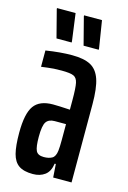

<svg xmlns="http://www.w3.org/2000/svg" viewBox="-110 -747 537 808"><g transform="rotate(15 158.5 -342.5)"><path d="M17 -145Q17 -229 41.5 -263Q66 -297 124 -297Q147 -297 198 -294V-336Q198 -389 193.5 -410Q189 -431 174.5 -437.5Q160 -444 122 -444Q85 -444 61.5 -440.5Q38 -437 34 -437V-508Q97 -518 148 -518Q200 -518 229 -502.5Q258 -487 271 -449Q284 -411 284 -340V0H204L200 -58H195Q190 -23 169 -7.5Q148 8 117 8Q77 8 55.5 -7Q34 -22 25.5 -55Q17 -88 17 -145ZM196 -115Q198 -131 198 -162V-197V-231H149Q123 -231 112 -215Q101 -199 101 -150Q101 -106 109 -89.5Q117 -73 143 -73Q165 -73 179 -81Q193 -89 196 -115ZM66 -569 35 -689V-693H116L132 -574V-569ZM184 -569 153 -689V-693H231L250 -574V-569Z"/></g></svg>

Font: Saira Ultra Condensed SemiBold
Style: Regular
Weight: 600
Width: 1
Designer: Hector Gatti with collaboration of the Omnibus-Type team
Foundry: Omnibus-Type
Version: Version 1.001; ttfautohint (v1.8)